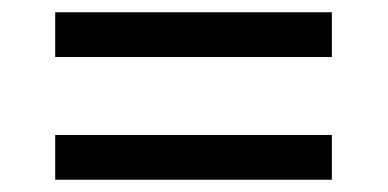

<svg xmlns="http://www.w3.org/2000/svg" viewBox="-20 -479 632 313"><path d="M70 -459H521V-386H70ZM70 -259H521V-186H70Z"/></svg>

Font: umalayalam15
Style: Book
Weight: 400
Designer: Jelle Bosma - Monotype Design Team
Foundry: Monotype Imaging Inc.
Version: Version 2.003